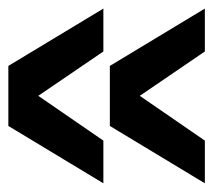

<svg xmlns="http://www.w3.org/2000/svg" viewBox="-20 -541 502 448"><path d="M458 -113.3 236.3 -247.1V-387.2L458 -521V-420.9L306.2 -317.4L458 -212.9ZM221.2 -113.3 -0.5 -247.1V-387.2L221.2 -521V-420.9L69.3 -317.4L221.2 -212.9Z"/></svg>

Font: Pontano Sans SemiBold
Style: Regular
Weight: 600
Designer: Vernon Adams
Foundry: Vernon Adams
Version: Version 2.001